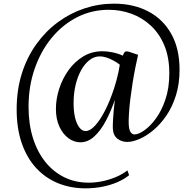

<svg xmlns="http://www.w3.org/2000/svg" viewBox="-20 -776 1062 1049"><path d="M71 -178.5Q71 -284.5 99.2 -374Q127.5 -463.5 178.2 -534.2Q229 -605 296 -654.5Q363 -704 441.2 -730Q519.5 -756 602.5 -756Q709.5 -756 790.2 -713.5Q871 -671 916 -590.5Q961 -510 961 -395Q961 -317.5 941.2 -254.8Q921.5 -192 889 -144.5Q856.5 -97 818.2 -65Q780 -33 742.2 -16.8Q704.5 -0.5 675 -0.5Q645 -0.5 621.8 -18.2Q598.5 -36 596.5 -73Q595.5 -88.5 598 -130Q600.5 -171.5 607.5 -230.5Q586.5 -169 558.5 -116Q530.5 -63 495.5 -30.8Q460.5 1.5 419 1.5Q385 1.5 354.5 -20.5Q324 -42.5 304.8 -83.5Q285.5 -124.5 285.5 -181.5Q285.5 -234.5 303 -289.8Q320.5 -345 353.8 -391.8Q387 -438.5 434 -467.2Q481 -496 540 -496Q565 -496 594.8 -490Q624.5 -484 651 -472Q656.5 -487.5 661.5 -491.8Q666.5 -496 673.5 -495.5Q676.5 -495.5 680.8 -494.2Q685 -493 697.2 -489Q709.5 -485 734.5 -476.5Q727.5 -446.5 719.5 -406.8Q711.5 -367 704.5 -323Q697.5 -279 692 -235Q686.5 -191 684.5 -152.5Q680 -86.5 688.5 -64Q697 -41.5 715.5 -41.5Q736.5 -41.5 768.5 -63.8Q800.5 -86 831.8 -128.5Q863 -171 884 -233.2Q905 -295.5 905 -375.5Q905 -463 877.8 -528Q850.5 -593 803.8 -636.2Q757 -679.5 697.8 -701Q638.5 -722.5 574 -722.5Q482 -722.5 402.5 -682.5Q323 -642.5 263.2 -570.2Q203.5 -498 169.8 -401.5Q136 -305 136 -192.5Q136 -98.5 160 -22Q184 54.5 228 109Q272 163.5 332 192.8Q392 222 464 222Q502.5 222 541.2 213.8Q580 205.5 615 190.5Q650 175.5 676 155L685.5 181Q660.5 202 623 218.5Q585.5 235 540.8 244Q496 253 447.5 253Q365 253 296 224.5Q227 196 176.5 140.8Q126 85.5 98.5 5.2Q71 -75 71 -178.5ZM382 -212Q382 -167.5 390.2 -133.2Q398.5 -99 413.5 -79.5Q428.5 -60 447.5 -60Q472 -60 499.5 -89.8Q527 -119.5 554 -172.2Q581 -225 603.5 -294Q610 -314 616.2 -336.8Q622.5 -359.5 627.2 -382Q632 -404.5 634.5 -422.5Q620 -434 601 -444.5Q582 -455 562.2 -461.5Q542.5 -468 525.5 -468Q495.5 -468 469.5 -448.2Q443.5 -428.5 423.8 -393.2Q404 -358 393 -311.8Q382 -265.5 382 -212Z"/></svg>

Font: Merriweather 144pt
Style: Regular
Weight: 400
Version: Version 2.100